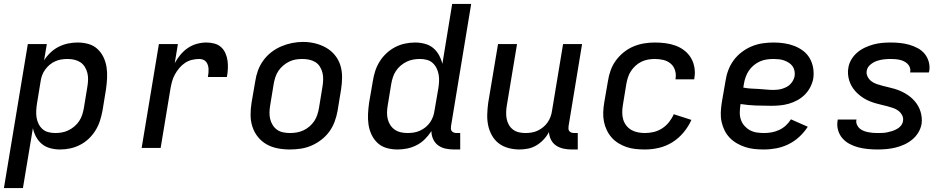

<svg xmlns="http://www.w3.org/2000/svg" viewBox="-25 -755 4845 980"><path d="M-5 205 117 -530H214L200 -447Q214 -469 233 -487Q252 -505 275 -516.5Q298 -528 322.5 -533Q347 -538 371 -538Q400 -538 426.5 -530.5Q453 -523 472.5 -505Q492 -487 503.5 -462.5Q515 -438 519 -411Q523 -384 521.5 -355.5Q520 -327 516 -299L498 -189Q493 -163 485 -138Q477 -113 462.5 -89.5Q448 -66 428 -47Q408 -28 383.5 -15.5Q359 -3 333.5 2.5Q308 8 281 8Q256 8 231.5 1.5Q207 -5 189 -20Q171 -35 159.5 -56Q148 -77 143 -101L92 205ZM257 -76Q274 -76 291 -79Q308 -82 324.5 -90Q341 -98 355 -110Q369 -122 379 -137Q389 -152 394.5 -169Q400 -186 403 -203L421 -313Q424 -330 424.5 -348Q425 -366 421 -382.5Q417 -399 408 -413.5Q399 -428 385.5 -437Q372 -446 355 -450Q338 -454 320 -454Q304 -454 288 -451.5Q272 -449 256.5 -442Q241 -435 228 -424Q215 -413 205 -399Q195 -385 189.5 -369.5Q184 -354 182 -338L164 -228Q161 -210 160 -191.5Q159 -173 161.5 -156Q164 -139 171.5 -123.5Q179 -108 191.5 -96.5Q204 -85 221.5 -80.5Q239 -76 257 -76Z M698 0 786 -530H883L867 -433Q879 -455 896 -475.5Q913 -496 934.5 -510.5Q956 -525 980.5 -531.5Q1005 -538 1029 -538Q1050 -538 1070 -532.5Q1090 -527 1104 -514Q1118 -501 1126 -482.5Q1134 -464 1136.5 -444.5Q1139 -425 1138 -403.5Q1137 -382 1133 -362H1036Q1038 -372 1039 -382.5Q1040 -393 1039.5 -403Q1039 -413 1036 -422.5Q1033 -432 1027 -439.5Q1021 -447 1011.5 -450.5Q1002 -454 992 -454Q974 -454 955 -449.5Q936 -445 919.5 -434Q903 -423 890 -407.5Q877 -392 867.5 -374.5Q858 -357 853 -338.5Q848 -320 845 -302L795 0Z M1454 8Q1422 8 1391.5 2Q1361 -4 1335.5 -18.5Q1310 -33 1291.5 -56Q1273 -79 1263.5 -108Q1254 -137 1254 -168.5Q1254 -200 1259 -231L1278 -341Q1282 -369 1292 -396Q1302 -423 1319.5 -447Q1337 -471 1360.5 -489Q1384 -507 1411 -518.5Q1438 -530 1466 -535.5Q1494 -541 1522 -541Q1554 -541 1584 -533.5Q1614 -526 1639.5 -511.5Q1665 -497 1684 -474Q1703 -451 1712 -422.5Q1721 -394 1721 -362Q1721 -330 1716 -299L1698 -189Q1693 -161 1683 -134Q1673 -107 1656 -83.5Q1639 -60 1615 -41.5Q1591 -23 1564 -11.5Q1537 0 1509 4Q1481 8 1454 8ZM1455 -76Q1473 -76 1490 -79Q1507 -82 1523.5 -89.5Q1540 -97 1554.5 -109.5Q1569 -122 1579 -137Q1589 -152 1594.5 -169Q1600 -186 1603 -203L1621 -313Q1624 -331 1624.5 -349Q1625 -367 1621 -383.5Q1617 -400 1608 -414.5Q1599 -429 1584.5 -438Q1570 -447 1553 -450.5Q1536 -454 1518 -454Q1500 -454 1483 -451Q1466 -448 1450 -440Q1434 -432 1420 -420Q1406 -408 1396 -393Q1386 -378 1380.5 -361Q1375 -344 1372 -327L1354 -217Q1351 -200 1350.5 -182Q1350 -164 1354 -147.5Q1358 -131 1367 -116.5Q1376 -102 1389.5 -92.5Q1403 -83 1420.5 -79.5Q1438 -76 1455 -76Z M2004 8Q1975 8 1948.5 0.5Q1922 -7 1902.5 -25Q1883 -43 1871.5 -67.5Q1860 -92 1856 -119Q1852 -146 1853.5 -174.5Q1855 -203 1859 -231L1878 -341Q1882 -367 1890 -392Q1898 -417 1912.5 -440.5Q1927 -464 1947.5 -483Q1968 -502 1992 -514.5Q2016 -527 2042 -532.5Q2068 -538 2094 -538Q2119 -538 2143.5 -531.5Q2168 -525 2186 -510Q2204 -495 2215.5 -474Q2227 -453 2233 -429L2283 -735H2380L2277 -111Q2276 -104 2276.5 -97Q2277 -90 2281.5 -85Q2286 -80 2292.5 -78Q2299 -76 2306 -76H2324V8H2292Q2270 8 2249 3.5Q2228 -1 2211.5 -13Q2195 -25 2186 -44.5Q2177 -64 2177 -86Q2177 -86 2177 -86Q2177 -86 2177 -86Q2163 -64 2144 -45Q2125 -26 2101.5 -14Q2078 -2 2053 3Q2028 8 2004 8ZM2055 -76Q2071 -76 2087 -78.5Q2103 -81 2118.5 -88Q2134 -95 2147.5 -106Q2161 -117 2170.5 -131Q2180 -145 2185.5 -160.5Q2191 -176 2193 -192L2212 -302Q2215 -320 2216 -338.5Q2217 -357 2214 -374Q2211 -391 2203.5 -406.5Q2196 -422 2183.5 -433.5Q2171 -445 2154 -449.5Q2137 -454 2118 -454Q2101 -454 2084 -451Q2067 -448 2050.5 -440Q2034 -432 2020 -420Q2006 -408 1996 -393Q1986 -378 1980.5 -361Q1975 -344 1972 -327L1954 -217Q1951 -200 1950.5 -182Q1950 -164 1954 -147.5Q1958 -131 1967 -117Q1976 -103 1989.5 -93.5Q2003 -84 2020 -80Q2037 -76 2055 -76Q2055 -76 2055 -76Q2055 -76 2055 -76Z M2626 8Q2598 8 2570 0.5Q2542 -7 2520.5 -23.5Q2499 -40 2485.5 -64.5Q2472 -89 2466.5 -116Q2461 -143 2462 -172.5Q2463 -202 2467 -231L2517 -530H2614L2562 -217Q2559 -200 2558.5 -182.5Q2558 -165 2561 -149Q2564 -133 2572 -118.5Q2580 -104 2593 -94Q2606 -84 2622.5 -80Q2639 -76 2656 -76Q2672 -76 2688 -78.5Q2704 -81 2719 -88Q2734 -95 2747.5 -106Q2761 -117 2770.5 -131Q2780 -145 2785.5 -160.5Q2791 -176 2793 -192L2849 -530H2946L2877 -111Q2876 -104 2876.5 -97Q2877 -90 2881.5 -85Q2886 -80 2892.5 -78Q2899 -76 2906 -76H2924V8H2892Q2871 8 2850.5 3.5Q2830 -1 2813.5 -12Q2797 -23 2787.5 -41.5Q2778 -60 2777 -81Q2766 -60 2749.5 -42.5Q2733 -25 2713 -13Q2693 -1 2670.5 3.5Q2648 8 2626 8Z M3267 8Q3243 8 3219 5.5Q3195 3 3173 -4.5Q3151 -12 3131.5 -24Q3112 -36 3097 -53Q3082 -70 3072 -91Q3062 -112 3057.5 -135Q3053 -158 3054 -182.5Q3055 -207 3059 -231L3078 -341Q3082 -368 3091.5 -395Q3101 -422 3118 -445.5Q3135 -469 3158.5 -488Q3182 -507 3208.5 -518Q3235 -529 3262.5 -533.5Q3290 -538 3317 -538Q3345 -538 3372 -534.5Q3399 -531 3423.5 -522Q3448 -513 3468.5 -497Q3489 -481 3502 -459Q3515 -437 3519.5 -410Q3524 -383 3519 -356Q3519 -354 3519 -352.5Q3519 -351 3518 -350H3423Q3423 -351 3423 -351.5Q3423 -352 3423 -353Q3427 -375 3420.5 -396Q3414 -417 3398 -430.5Q3382 -444 3361 -449Q3340 -454 3317 -454Q3300 -454 3283 -451Q3266 -448 3250 -440.5Q3234 -433 3220 -420.5Q3206 -408 3196 -393Q3186 -378 3180.5 -361Q3175 -344 3172 -327L3154 -217Q3151 -199 3151 -180.5Q3151 -162 3156 -145Q3161 -128 3172 -114Q3183 -100 3198 -91.5Q3213 -83 3231 -79.5Q3249 -76 3267 -76Q3290 -76 3312.5 -81.5Q3335 -87 3355 -100Q3375 -113 3390 -132Q3405 -151 3414 -172L3504 -143Q3489 -109 3464 -79Q3439 -49 3407 -29Q3375 -9 3339 -0.5Q3303 8 3267 8Z M3874 8Q3850 8 3825.5 5.5Q3801 3 3778.5 -4.5Q3756 -12 3736 -23.5Q3716 -35 3700 -51.5Q3684 -68 3673.5 -89Q3663 -110 3658 -133.5Q3653 -157 3654 -181.5Q3655 -206 3659 -231L3678 -341Q3682 -369 3692 -396Q3702 -423 3719.5 -447Q3737 -471 3761.5 -489.5Q3786 -508 3813 -519Q3840 -530 3868 -534Q3896 -538 3924 -538Q3951 -538 3978 -534Q4005 -530 4029.5 -520.5Q4054 -511 4074.5 -495.5Q4095 -480 4108 -457.5Q4121 -435 4125.5 -408Q4130 -381 4126 -354Q4122 -332 4111 -310.5Q4100 -289 4083 -272Q4066 -255 4045 -243.5Q4024 -232 4001 -225.5Q3978 -219 3955.5 -217Q3933 -215 3911 -215Q3871 -215 3832 -216.5Q3793 -218 3755 -224L3754 -217Q3751 -198 3751 -179Q3751 -160 3757 -143Q3763 -126 3775 -112.5Q3787 -99 3802.5 -90.5Q3818 -82 3836.5 -79Q3855 -76 3874 -76Q3894 -76 3913.5 -79.5Q3933 -83 3951.5 -91.5Q3970 -100 3985.5 -114Q4001 -128 4012 -146L4098 -108Q4080 -80 4054.5 -56.5Q4029 -33 3999 -18.5Q3969 -4 3937.5 2Q3906 8 3874 8ZM3924 -296Q3935 -296 3946.5 -297.5Q3958 -299 3969 -302.5Q3980 -306 3990.5 -311.5Q4001 -317 4009.5 -326Q4018 -335 4023.5 -345.5Q4029 -356 4031 -367Q4033 -381 4030 -394.5Q4027 -408 4019.5 -418Q4012 -428 4001 -435Q3990 -442 3977.5 -446.5Q3965 -451 3951 -452.5Q3937 -454 3924 -454Q3906 -454 3888.5 -451.5Q3871 -449 3854 -441.5Q3837 -434 3822.5 -422Q3808 -410 3797.5 -394.5Q3787 -379 3781 -362Q3775 -345 3772 -327L3769 -308Q3788 -304 3807.5 -303Q3827 -302 3846.5 -301Q3866 -300 3885 -298Q3904 -296 3924 -296Z M4454 8Q4429 8 4404 5.5Q4379 3 4356 -3Q4333 -9 4312 -20Q4291 -31 4275.5 -48.5Q4260 -66 4253 -89.5Q4246 -113 4250 -138Q4250 -139 4250.5 -141Q4251 -143 4251 -145H4347Q4347 -144 4346.5 -143.5Q4346 -143 4346 -142Q4344 -130 4349 -118.5Q4354 -107 4362.5 -99.5Q4371 -92 4382 -87.5Q4393 -83 4405 -80.5Q4417 -78 4429 -77Q4441 -76 4454 -76Q4466 -76 4478.5 -76.5Q4491 -77 4503.5 -79.5Q4516 -82 4528.5 -86Q4541 -90 4553 -96.5Q4565 -103 4573.5 -113.5Q4582 -124 4584 -137Q4587 -153 4579.5 -167Q4572 -181 4560 -190Q4548 -199 4533 -204Q4518 -209 4503 -213Q4488 -217 4472.5 -220.5Q4457 -224 4442 -228.5Q4427 -233 4412.5 -239Q4398 -245 4385 -253Q4372 -261 4360.5 -270.5Q4349 -280 4339 -291.5Q4329 -303 4321.5 -316.5Q4314 -330 4309.5 -344.5Q4305 -359 4303.5 -375.5Q4302 -392 4305 -408Q4308 -430 4320 -450.5Q4332 -471 4350 -486.5Q4368 -502 4389.5 -512Q4411 -522 4433 -528Q4455 -534 4477 -536Q4499 -538 4521 -538Q4546 -538 4570 -535.5Q4594 -533 4616.5 -526.5Q4639 -520 4659.5 -509Q4680 -498 4694.5 -480.5Q4709 -463 4715.5 -439.5Q4722 -416 4718 -392Q4717 -391 4716.5 -389Q4716 -387 4716 -385H4620Q4621 -386 4621 -386.5Q4621 -387 4621 -388Q4623 -400 4619 -411Q4615 -422 4607 -429.5Q4599 -437 4589 -442Q4579 -447 4568 -449.5Q4557 -452 4545 -453Q4533 -454 4521 -454Q4504 -454 4486 -452Q4468 -450 4450.5 -444Q4433 -438 4417.5 -425Q4402 -412 4399 -394Q4396 -378 4403.5 -363.5Q4411 -349 4423 -340Q4435 -331 4450 -326Q4465 -321 4480 -317Q4495 -313 4510.5 -309.5Q4526 -306 4541 -301.5Q4556 -297 4570 -291Q4584 -285 4597.5 -277Q4611 -269 4622.5 -259.5Q4634 -250 4644 -238.5Q4654 -227 4661.5 -213.5Q4669 -200 4673.5 -185.5Q4678 -171 4679.5 -155Q4681 -139 4679 -123Q4675 -100 4662.5 -79Q4650 -58 4631 -42.5Q4612 -27 4590 -17Q4568 -7 4545 -1.5Q4522 4 4499 6Q4476 8 4454 8Z"/></svg>

Font: Iosevka Curly Medium Extended
Style: Italic
Weight: 500
Width: 7
Italic angle: -9°
Monospace: yes
Designer: Belleve Invis
Foundry: Belleve Invis
Version: Version 11.1.0; ttfautohint (v1.8.3)